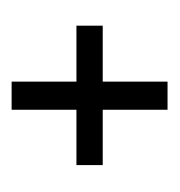

<svg xmlns="http://www.w3.org/2000/svg" viewBox="-10 -398 295 314"><g transform="rotate(90 137.0 -240.5)"><path d="M113 -112.5H159V-218.5H249.5V-261.5H159V-367.5H113V-261.5H21.5V-218.5H113Z"/></g></svg>

Font: Anybody Expanded Light
Style: Regular
Weight: 300
Width: 7
Version: Version 1.113;gftools[0.9.25]